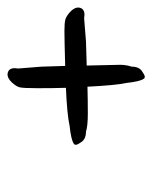

<svg xmlns="http://www.w3.org/2000/svg" viewBox="33 -468 410 517"><g transform="rotate(-90 238.5 -209.0)"><path d="M264 -179Q227 -178 192.5 -178Q158 -178 143 -183Q122 -183 114 -197Q103 -212 111 -216Q121 -223 158 -227Q190 -234 261 -237Q260 -273 260 -313Q260 -353 262.5 -362Q265 -371 275 -382Q290 -398 303.5 -393Q317 -388 313 -366L318 -303L320 -239Q392 -241 414 -241Q436 -241 445 -238.5Q454 -236 465 -226Q481 -211 476 -197.5Q471 -184 449 -188L386 -183L321 -181Q323 -107 323 -91Q323 -75 318 -60Q318 -39 304 -31Q289 -20 285 -28Q278 -38 274 -75Q268 -101 264 -179Z"/></g></svg>

Font: Caveat
Style: Regular
Weight: 400
Designer: Pablo Impallari
Foundry: Creative Lab NY
Version: Version 1.096; ttfautohint (v1.3)